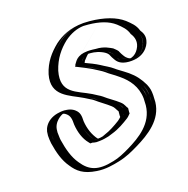

<svg xmlns="http://www.w3.org/2000/svg" viewBox="-138 -836 1026 1049"><g transform="rotate(-20 375.5 -312.0)"><path d="M295 -90H294C271 -118 258 -159 255 -203C256 -235 253 -257 233 -276C182 -322 88 -272 86 -200L85 -193C86 -179 85 -159 87 -146C96 -88 109 -37 138 4C165 45 197 70 259 80C296 86 333 79 367 72C407 64 444 48 479 31C556 -6 647 -61 659 -167C660 -177 660 -200 661 -207C660 -280 622 -330 578 -367L555 -385C540 -396 526 -407 511 -419C493 -435 468 -448 447 -462C423 -477 397 -490 372 -502C373 -504 375 -507 375 -508C387 -522 399 -539 423 -539C438 -539 453 -536 465 -535C492 -535 512 -521 530 -512C534 -512 542 -502 547 -497C549 -496 551 -494 552 -492V-491C556 -479 561 -468 568 -459C580 -438 596 -424 624 -422C693 -416 761 -498 715 -565C706 -599 681 -621 659 -642C619 -677 561 -697 488 -704L456 -706C395 -706 348 -685 309 -656C263 -620 225 -575 204 -509C167 -381 271 -358 341 -316L370 -298C377 -294 383 -290 388 -285C413 -262 444 -243 469 -220C476 -214 480 -205 485 -198C486 -196 489 -186 492 -183L491 -166V-158C485 -153 481 -148 474 -143C446 -125 412 -106 378 -96L359 -90C345 -88 335 -85 320 -85H311C304 -86 300 -88 295 -90ZM359 -512 358 -508 350 -495 363 -488C388 -476 415 -463 438 -449C459 -435 484 -422 500 -407C514 -394 530 -384 544 -373L567 -355C597 -330 617 -303 634 -266C644 -242 646 -231 646 -205C645 -194 645 -174 644 -166C634 -71 550 -19 474 18C439 35 405 49 367 57C333 64 298 70 264 65C205 56 177 33 151 -6C123 -45 111 -94 102 -151C100 -161 100 -182 100 -195L101 -201C103 -260 180 -302 222 -264C239 -249 241 -232 240 -200C244 -151 258 -107 285 -75H290C294 -73 299 -71 307 -70H317C334 -70 347 -73 360 -75L380 -82C416 -92 452 -113 481 -131C495 -140 498 -145 507 -153C507 -157 505 -162 506 -167L508 -190C497 -203 496 -218 480 -232C454 -256 424 -275 400 -297C394 -302 386 -307 379 -311L350 -329C275 -374 185 -392 218 -507C238 -569 274 -611 317 -645C354 -672 396 -691 453 -691L484 -689C554 -683 611 -662 648 -630C672 -607 691 -589 700 -557C712 -539 719 -522 713 -499C704 -463 667 -434 628 -437C605 -439 592 -450 582 -468C577 -477 570 -486 567 -495L568 -497C563 -507 548 -518 542 -524C522 -534 500 -550 469 -550C457 -551 443 -554 426 -554C389 -554 375 -525 359 -512ZM507 -153C498 -145 494 -141 481 -131C452 -113 416 -92 380 -82L360 -75C347 -73 334 -70 317 -70H307C299 -71 294 -73 290 -75H285C258 -107 244 -151 240 -200C241 -232 239 -249 222 -264C180 -302 103 -260 101 -201L100 -195C100 -182 100 -161 102 -151C111 -94 123 -45 151 -6C177 33 205 56 264 65C298 70 333 64 367 57C405 49 439 35 474 18C550 -19 634 -71 644 -166C645 -174 645 -194 646 -205C645 -271 609 -319 567 -355L544 -373C530 -384 515 -395 500 -407C461 -438 411 -465 363 -488L350 -495L358 -508L359 -512C375 -525 389 -554 426 -554C443 -554 457 -551 469 -550C500 -550 522 -534 542 -524C548 -518 563 -507 568 -497L567 -495C570 -486 575 -477 581 -469C592 -451 605 -439 628 -437C667 -434 704 -463 713 -499C719 -522 712 -539 700 -557C691 -590 671 -607 648 -630C611 -662 554 -683 484 -689L453 -691C396 -691 354 -672 317 -645C274 -611 238 -569 218 -507C185 -392 275 -374 350 -329L379 -311C386 -307 394 -302 400 -297C424 -275 454 -256 480 -232C489 -225 494 -214 498 -208C502 -202 504 -194 508 -190L506 -167C505 -162 507 -157 507 -153ZM311 -85H320C335 -85 343 -87 359 -90L378 -96C412 -106 446 -125 474 -143C483 -148 485 -150 491 -157C491 -159 490 -163 491 -166L492 -184C484 -197 482 -209 469 -220C444 -243 413 -262 388 -285C383 -289 376 -294 369 -298L341 -316C271 -358 167 -382 204 -509C225 -575 263 -620 308 -656C346 -686 397 -706 456 -706L488 -704C561 -697 619 -677 659 -642C682 -619 705 -600 715 -565C726 -548 735 -525 728 -497C716 -453 671 -418 624 -422C583 -425 564 -459 551 -493C545 -498 537 -507 532 -511C511 -522 492 -535 466 -535C453 -535 439 -539 423 -539C398 -539 391 -524 373 -506V-504L372 -502C397 -490 423 -477 447 -462C468 -448 493 -435 511 -419C524 -407 540 -396 555 -385L578 -367C610 -340 630 -313 648 -274C663 -242 663 -212 659 -167C647 -61 556 -6 479 31C444 48 407 64 367 72C333 79 296 86 259 80C197 70 165 45 138 4C109 -37 96 -88 87 -146C85 -159 85 -180 85 -193L86 -200C90 -271 181 -323 233 -276C253 -257 256 -235 255 -203C258 -160 271 -120 294 -90H295C300 -88 303 -87 311 -85ZM340 -510C340 -510 825 -923 339 -509C338 -504 336 -501 333 -497L344 -492C368 -480 396 -466 418 -453C440 -438 463 -426 479 -412C493 -399 510 -388 524 -377L546 -359C588 -324 625 -276 626 -206C625 -196 625 -176 624 -167C613 -65 526 -14 453 22C418 39 386 53 354 59C258 80 211 58 172 -1C144 -41 131 -91 122 -148C120 -160 121 -180 120 -194L121 -200C123 -254 178 -278 183 -278C183 -278 190 -278 201 -268C218 -253 221 -234 220 -202C223 -157 236 -114 261 -84L268 -75H280C285 -73 294 -71 302 -70H317C346 -70 360 -75 374 -77L397 -84C440 -96 474 -117 503 -135C515 -143 519 -150 526 -156C526 -159 525 -162 526 -166L528 -186C525 -189 521 -197 519 -202C516 -209 510 -219 501 -227C474 -252 444 -270 420 -292C414 -297 405 -303 398 -307L370 -325C295 -370 204 -385 239 -508C260 -572 296 -615 339 -649C376 -676 414 -690 452 -691L479 -689C541 -683 591 -667 627 -635C650 -613 671 -594 680 -561C696 -537 704 -506 682 -472C662 -440 634 -437 634 -437C630 -437 614 -443 602 -464C597 -473 591 -482 587 -493V-494C583 -502 569 -514 563 -520C548 -528 520 -548 473 -550C464 -551 448 -554 426 -554C362 -554 349 -520 340 -510ZM394 -509C407 -522 418 -536 425 -539C434 -539 442 -537 458 -535C474 -533 520 -517 532 -494V-493C536 -482 542 -472 547 -463C557 -445 573 -426 619 -422C704 -415 740 -466 748 -498C755 -523 747 -543 735 -561C725 -596 704 -614 680 -637C639 -673 575 -696 493 -704L458 -706H456C378 -706 325 -680 286 -651C240 -614 203 -572 183 -508C149 -389 251 -362 321 -320L350 -302C356 -299 363 -294 368 -290C394 -267 423 -248 448 -225C461 -214 464 -200 473 -187L471 -166C470 -162 471 -158 471 -155C462 -147 461 -145 452 -139C423 -121 388 -102 361 -94L345 -88C329 -85 326 -85 320 -85H318L314 -87C292 -117 278 -156 275 -201C276 -233 275 -252 254 -271C240 -284 217 -294 182 -293C102 -291 67 -241 66 -201L65 -194C65 -181 65 -161 67 -149C76 -92 89 -42 118 -1C144 39 176 68 250 79C299 87 346 78 380 71C429 61 464 44 499 27C579 -12 668 -67 679 -166C680 -175 680 -196 681 -206C681 -233 679 -245 669 -270C651 -308 630 -336 598 -363L575 -381C560 -393 545 -402 532 -414C513 -431 487 -444 467 -458C442 -474 415 -487 389 -499L393 -506Z"/></g></svg>

Font: Blanket
Style: Black
Weight: 900
Foundry: Cannot Into Space Fonts
Version: Version 0.9